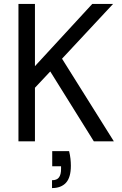

<svg xmlns="http://www.w3.org/2000/svg" viewBox="-20 -720 623 978"><path d="M74 0V-700H158V-383L450 -700H556L296 -421L560 0H458L236 -356L158 -273V0ZM245 238V198Q270 198 280.5 183.5Q291 169 291 141V127H246V50H332Q337 70 339 89Q341 108 341 124Q341 184 316 211Q291 238 245 238Z"/></svg>

Font: DM Sans 18pt
Style: Regular
Weight: 400
Designer: Colophon Foundry, Jonny Pinhorn
Foundry: Colophon Foundry
Version: Version 4.004;gftools[0.9.30]